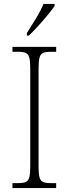

<svg xmlns="http://www.w3.org/2000/svg" viewBox="-20 -951 348 971"><path d="M43 0V-25H73Q97 -25 110 -30.5Q123 -36 128 -54Q133 -72 133 -109V-605Q133 -642 128 -660Q123 -678 110 -683.5Q97 -689 73 -689H43V-714H264V-689H235Q211 -689 198 -683.5Q185 -678 180 -660Q175 -642 175 -605V-109Q175 -72 180 -54Q185 -36 198 -30.5Q211 -25 235 -25H264V0ZM116 -784Q138 -818 162 -857.5Q186 -897 200 -931H256V-921Q245 -904 222 -876Q199 -848 173 -819.5Q147 -791 126 -771H116Z"/></svg>

Font: Noto Serif Tamil SemiCondensed ExtraLight
Style: Regular
Weight: 200
Width: 4
Designer: Indian Type Foundry, Tom Grace, and the Monotype Design Team
Foundry: Monotype Imaging Inc.
Version: Version 2.004; ttfautohint (v1.8.4.7-5d5b)